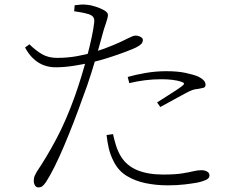

<svg xmlns="http://www.w3.org/2000/svg" viewBox="-20 -790 1040 836"><path d="M303 -741 305 -767Q319 -769 331.5 -770Q344 -771 361 -769Q374 -768 395 -761.5Q416 -755 433 -745.5Q450 -736 450 -725Q450 -718 447 -707.5Q444 -697 440 -685Q436 -673 432 -661Q423 -628 409 -578Q395 -528 377.5 -472Q360 -416 340 -364Q321 -310 300 -256Q279 -202 258 -152.5Q237 -103 217 -63Q197 -23 180 3Q171 16 164 21Q157 26 146 26Q138 26 132.5 17.5Q127 9 127 -2Q127 -9 128 -14.5Q129 -20 132 -26.5Q135 -33 140 -42Q182 -104 225 -184.5Q268 -265 307 -374Q321 -414 334.5 -458Q348 -502 359.5 -545.5Q371 -589 379 -626.5Q387 -664 390 -691Q392 -707 386.5 -715Q381 -723 367 -728Q351 -733 334 -736Q317 -739 303 -741ZM108 -597Q137 -569 164 -553.5Q191 -538 229 -538Q274 -538 315.5 -545.5Q357 -553 389 -563Q437 -578 475.5 -594.5Q514 -611 541 -625Q551 -630 558 -632.5Q565 -635 571 -635Q578 -635 585 -632.5Q592 -630 597 -626Q602 -622 602 -617Q602 -606 595.5 -599Q589 -592 572 -583Q562 -578 529.5 -565.5Q497 -553 455 -539.5Q413 -526 373 -517Q342 -510 301 -503.5Q260 -497 222 -497Q196 -497 172 -505.5Q148 -514 127 -533Q106 -552 89 -583ZM543 -428 536 -455Q571 -465 615 -472.5Q659 -480 704 -480Q754 -480 788.5 -472.5Q823 -465 842 -457Q857 -450 866 -441Q875 -432 875 -421Q875 -410 865 -407.5Q855 -405 843 -403Q829 -402 817.5 -398Q806 -394 786 -383Q767 -373 735.5 -355.5Q704 -338 678 -324L664 -344Q682 -356 705.5 -370.5Q729 -385 749 -398.5Q769 -412 776 -418Q788 -428 772 -433Q753 -440 729.5 -442.5Q706 -445 683 -445Q646 -445 610.5 -440.5Q575 -436 543 -428ZM472 -206 444 -202Q447 -174 453.5 -145Q460 -116 476 -85Q496 -46 532 -24Q568 -2 614 7.5Q660 17 710 17Q751 17 784.5 13Q818 9 840 5Q859 1 875.5 -6Q892 -13 892 -26Q892 -34 887 -39Q882 -44 874 -46.5Q866 -49 857 -49Q841 -49 822.5 -44.5Q804 -40 773.5 -35Q743 -30 690 -30Q624 -30 578 -49Q532 -68 507 -108Q493 -131 485 -157Q477 -183 472 -206Z"/></svg>

Font: Noto Serif JP
Style: Regular
Weight: 200
Designer: Ryoko NISHIZUKA 西塚涼子 (kana & ideographs); Frank Grießhammer (Latin, Greek & Cyrillic); Wenlong ZHANG 张文龙 (bopomofo); San
Foundry: Adobe
Version: Version 2.001;hotconv 1.1.0;makeotfexe 2.6.0